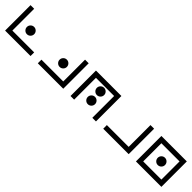

<svg xmlns="http://www.w3.org/2000/svg" viewBox="374 -2166 3648 3648"><g transform="rotate(45 2197.5 -342.0)"><path d="M97.7 -683.6H195.3V-97.7H781.2V0H97.7ZM439.5 -244.1Q398.9 -244.1 370.4 -272.7Q341.8 -301.3 341.8 -341.8Q341.8 -382.3 370.4 -410.9Q398.9 -439.5 439.5 -439.5Q480 -439.5 508.5 -410.9Q537.1 -382.3 537.1 -341.8Q537.1 -301.3 508.5 -272.7Q480 -244.1 439.5 -244.1Z M976.6 0V-97.7H1562.5V-683.6H1660.2V0ZM1318.4 -244.1Q1277.8 -244.1 1249.3 -272.7Q1220.7 -301.3 1220.7 -341.8Q1220.7 -382.3 1249.3 -410.9Q1277.8 -439.5 1318.4 -439.5Q1358.9 -439.5 1387.5 -410.9Q1416 -382.3 1416 -341.8Q1416 -301.3 1387.5 -272.7Q1358.9 -244.1 1318.4 -244.1Z M1855.5 -683.6H2539.1V0H2441.4V-585.9H1953.1V0H1855.5ZM2197.3 -366.2Q2156.7 -366.2 2128.2 -394.8Q2099.6 -423.3 2099.6 -463.9Q2099.6 -504.4 2128.2 -533Q2156.7 -561.5 2197.3 -561.5Q2237.8 -561.5 2266.4 -533Q2294.9 -504.4 2294.9 -463.9Q2294.9 -423.3 2266.4 -394.8Q2237.8 -366.2 2197.3 -366.2ZM2197.3 -122.1Q2156.7 -122.1 2128.2 -150.6Q2099.6 -179.2 2099.6 -219.7Q2099.6 -260.3 2128.2 -288.8Q2156.7 -317.4 2197.3 -317.4Q2237.8 -317.4 2266.4 -288.8Q2294.9 -260.3 2294.9 -219.7Q2294.9 -179.2 2266.4 -150.6Q2237.8 -122.1 2197.3 -122.1Z M2734.4 0V-97.7H3320.3V-683.6H3418V0Z M3710.9 -585.9V-97.7H4199.2V-585.9ZM3613.3 -683.6H4296.9V0H3613.3ZM3955.1 -244.1Q3914.6 -244.1 3886 -272.7Q3857.4 -301.3 3857.4 -341.8Q3857.4 -382.3 3886 -410.9Q3914.6 -439.5 3955.1 -439.5Q3995.6 -439.5 4024.2 -410.9Q4052.7 -382.3 4052.7 -341.8Q4052.7 -301.3 4024.2 -272.7Q3995.6 -244.1 3955.1 -244.1Z"/></g></svg>

Font: BabelStone Leeson
Style: Regular
Weight: 400
Designer: Andrew West
Foundry: BabelStone
Version: Version 1.02 November 6, 2013